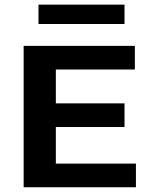

<svg xmlns="http://www.w3.org/2000/svg" viewBox="-20 -788 634 808"><path d="M79.5 0V-595H547.5V-495.5H215V-99.5H552V0ZM154.5 -253.5V-353H504V-253.5ZM142 -687V-768.5H504V-687Z"/></svg>

Font: Encode Sans SC SemiExpanded SemiBold
Style: Regular
Weight: 600
Width: 6
Designer: Multiple Designers
Foundry: Impallari Type
Version: Version 3.002